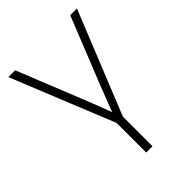

<svg xmlns="http://www.w3.org/2000/svg" viewBox="-210 -614 916 916"><g transform="rotate(-45 248.0 -156.0)"><path d="M226.6 204.1V4.4L16.1 -515.6H62L195.8 -182.1Q209.5 -148.9 222.4 -114.7Q235.4 -80.6 248 -46.9Q261.2 -80.6 274.2 -114.7Q287.1 -148.9 300.3 -182.1L433.6 -515.6H479L269 4.4V204.1Z"/></g></svg>

Font: Inter Display ExtraLight
Style: Regular
Weight: 200
Designer: Rasmus Andersson
Foundry: rsms
Version: Version 4.000;git-a52131595